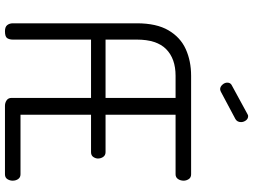

<svg xmlns="http://www.w3.org/2000/svg" viewBox="-140 -854 995 754"><g transform="rotate(90 357.0 -477.5)"><path d="M103 0Q86 0 79 -9Q72 -18 72 -31V-518Q72 -595 99.5 -642Q127 -689 173.5 -710Q220 -731 278 -731H665Q678 -731 684 -721.5Q690 -712 690 -702Q690 -689 683.5 -679.5Q677 -670 665 -670H431V-395H578Q590 -395 596.5 -386Q603 -377 603 -365Q603 -356 597 -347Q591 -338 578 -338H431V-61H665Q677 -61 683.5 -52Q690 -43 690 -30Q690 -19 684 -9.5Q678 0 665 0H396Q384 0 374.5 -6.5Q365 -13 365 -26V-338H136V-31Q136 -18 130.5 -9Q125 0 103 0ZM136 -395H365V-670H278Q211 -670 173.5 -633Q136 -596 136 -518ZM331 -845Q321 -845 313 -854Q305 -863 305 -873Q305 -886 316 -891L428 -952Q433 -955 436 -955Q447 -955 453.5 -946Q460 -937 460 -927Q460 -912 448 -905L341 -848Q339 -847 336 -846Q333 -845 331 -845Z"/></g></svg>

Font: Dosis
Style: Regular
Weight: 400
Designer: EdgarTolentino, PabloImpallari, IginoMarini
Foundry: EdgarTolentino, PabloImpallari, IginoMarini
Version: Version 3.001; ttfautohint (v1.8.2)